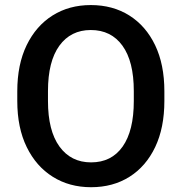

<svg xmlns="http://www.w3.org/2000/svg" viewBox="-20 -741 729 770"><path d="M639.2 -375V-335.9Q639.2 -228.5 602.3 -151.1Q565.4 -73.7 499.3 -32Q433.1 9.8 345.2 9.8Q258.3 9.8 191.7 -32Q125 -73.7 87.2 -151.1Q49.3 -228.5 49.3 -335.9V-375Q49.3 -482.4 86.9 -559.8Q124.5 -637.2 190.9 -679Q257.3 -720.7 344.2 -720.7Q432.1 -720.7 498.5 -679Q564.9 -637.2 602.1 -559.8Q639.2 -482.4 639.2 -375ZM516.6 -335.9V-376Q516.6 -494.6 471.2 -557.6Q425.8 -620.6 344.2 -620.6Q263.7 -620.6 218 -557.6Q172.4 -494.6 172.4 -376V-335.9Q172.4 -216.8 218.5 -153.3Q264.6 -89.8 345.2 -89.8Q427.2 -89.8 471.9 -153.3Q516.6 -216.8 516.6 -335.9Z"/></svg>

Font: Vazirmatn RD UI Medium
Style: Regular
Weight: 500
Designer: Saber Rastikerdar
Foundry: Saber Rastikerdar
Version: Version 33.003